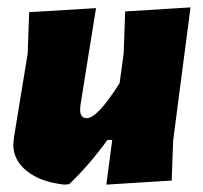

<svg xmlns="http://www.w3.org/2000/svg" viewBox="-20 -496 551 520"><path d="M240 -474 198 -212 197 -199Q197 -176 215 -176Q244 -176 304 -271L315 -352L319 -465L496 -476L449 -116L445 -7L268 4L284 -117H271Q220 -47 167 3L154 4Q90 -3 53 -32.5Q16 -62 16 -105L18 -125L55 -351L59 -463Z"/></svg>

Font: Alegreya Sans SC Black
Style: Italic
Weight: 900
Italic angle: -7°
Designer: Juan Pablo del Peral
Foundry: Huerta Tipografica
Version: Version 2.007